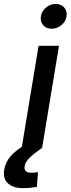

<svg xmlns="http://www.w3.org/2000/svg" viewBox="-93 -757 362 983"><path d="M18.1 0 104.5 -522.5H209L122.6 0ZM24.9 206.1Q-25.9 206.1 -52.5 181.6Q-79.1 157.2 -71.3 110.8Q-64.9 72.8 -37.1 41Q-9.3 9.3 45.4 -21.5L122.1 0Q77.6 31.7 57.1 52Q36.6 72.3 33.2 93.3Q30.3 109.9 38.8 118.7Q47.4 127.4 68.4 127.4Q76.7 127.4 85.7 126.5Q94.7 125.5 101.6 124.5L95.7 200.2Q80.6 202.6 62 204.3Q43.5 206.1 24.9 206.1ZM171.4 -609.9Q143.6 -609.9 127.9 -628.2Q112.3 -646.5 116.2 -673.3Q120.6 -700.2 142.6 -718.5Q164.6 -736.8 192.4 -736.8Q219.7 -736.8 235.8 -718.3Q252 -699.7 247.6 -673.3Q243.7 -646.5 221.2 -628.2Q198.7 -609.9 171.4 -609.9Z"/></svg>

Font: Inter 28pt Medium
Style: Italic
Weight: 500
Italic angle: -9.3988°
Designer: Rasmus Andersson
Foundry: rsms
Version: Version 4.001;git-66647c0bb